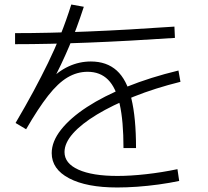

<svg xmlns="http://www.w3.org/2000/svg" viewBox="-20 -830 920 850"><path d="M526.7 -174.4Q526.7 -294.4 510 -368.3Q493.3 -442.2 458.3 -477.2Q423.3 -512.2 367.8 -512.2Q321.1 -512.2 278.9 -487.2Q236.7 -462.2 192.8 -406.1Q148.9 -350 95.6 -257.8L48.9 -285.6Q93.3 -361.1 128.3 -426.1Q163.3 -491.1 192.8 -551.7Q222.2 -612.2 247.8 -675.6Q273.3 -738.9 295.6 -810L351.1 -800Q320 -704.4 286.1 -624.4Q252.2 -544.4 208.9 -462.2L193.3 -468.9Q236.7 -514.4 283.9 -536.1Q331.1 -557.8 382.2 -557.8Q452.2 -557.8 496.7 -517.8Q541.1 -477.8 561.7 -393.3Q582.2 -308.9 582.2 -174.4ZM208.9 -152.2Q208.9 -203.3 250 -255.6Q291.1 -307.8 365 -356.1Q438.9 -404.4 542.2 -446.1Q645.6 -487.8 770 -517.8L778.9 -467.8Q666.7 -440 572.2 -402.2Q477.8 -364.4 408.9 -322.8Q340 -281.1 302.8 -238.9Q265.6 -196.7 265.6 -156.7Q265.6 -106.7 327.2 -78.9Q388.9 -51.1 500 -51.1Q557.8 -51.1 627.2 -58.9Q696.7 -66.7 765.6 -81.1L773.3 -28.9Q731.1 -20 682.8 -13.3Q634.4 -6.7 587.2 -3.3Q540 0 498.9 0Q363.3 0 286.1 -40.6Q208.9 -81.1 208.9 -152.2ZM46.7 -683.3Q338.9 -683.3 752.2 -712.2L754.4 -662.2Q341.1 -634.4 46.7 -634.4Z"/></svg>

Font: Paperlogy 3 Light
Style: Regular
Weight: 300
Designer: redesigned by Lee Juim, glyphs from Gmarket Sans & Montserrat
Foundry: PT&
Version: Version 1.001